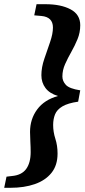

<svg xmlns="http://www.w3.org/2000/svg" viewBox="-40 -735 407 914"><path d="M342 -305 332 -251Q283 -244 257 -228.5Q231 -213 222 -190.5Q213 -168 213 -140Q213 -107 223.5 -74.5Q234 -42 234 -4Q234 52 205 88Q176 124 125.5 141.5Q75 159 10 159H-20L-9 106L16 103Q63 99 84.5 69.5Q106 40 106 -11Q106 -34 104.5 -60Q103 -86 103 -107Q103 -168 137 -214Q171 -260 236 -278Q196 -290 176.5 -316Q157 -342 157 -377Q157 -414 171 -455Q185 -496 198.5 -535Q212 -574 212 -604Q212 -654 157 -659L123 -662L134 -715H176Q250 -715 296 -690.5Q342 -666 342 -615Q342 -580 329 -548.5Q316 -517 299.5 -488Q283 -459 270 -430Q257 -401 257 -371Q257 -349 273.5 -331Q290 -313 342 -305Z"/></svg>

Font: Source Serif Pro
Style: Bold Italic
Weight: 700
Italic angle: -12°
Designer: Frank Grießhammer
Foundry: Adobe Systems Incorporated
Version: Version 3.001;hotconv 1.0.111;makeotfexe 2.5.65597